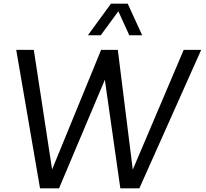

<svg xmlns="http://www.w3.org/2000/svg" viewBox="-20 -1020 1117 1040"><path d="M525.9 -829.1H456.1L581.1 -1000H671.9L750 -829.1H680.2L621.1 -959ZM1069.8 -750 734.9 0H631.8L547.9 -587.9L299.8 0H196.8L67.9 -750H163.1L262.2 -102.1L527.8 -750H618.2L699.2 -101.1L975.1 -750Z"/></svg>

Font: Oakes Grotesk
Style: Italic
Weight: 400
Italic angle: -8°
Designer: Samuel Oakes
Foundry: Samuel Oakes
Version: Version 1.000;PS 001.000;hotconv 1.0.88;makeotf.lib2.5.64775